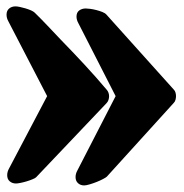

<svg xmlns="http://www.w3.org/2000/svg" viewBox="-22 -521 562 587"><path d="M-2 -476.1Q-2 -488.3 5.9 -494.9Q13.7 -501.5 25.4 -501.5Q30.3 -501.5 38.6 -499.8Q46.9 -498 55.9 -495.4Q64.9 -492.7 72.8 -489.3Q80.6 -485.8 84 -482.4Q104.5 -462.4 124 -441.7Q143.6 -420.9 163.6 -399.9Q200.2 -362.3 235.6 -324.2Q271 -286.1 304.7 -246.1Q311.5 -237.8 311.5 -226.6Q311.5 -221.2 309.6 -215.3Q307.6 -209.5 303.7 -205.6L88.4 21Q85.4 23.9 76.9 27.3Q68.4 30.8 58.6 33.7Q48.8 36.6 40 38.3Q31.2 40 26.9 40Q15.6 40 7.8 33.4Q0 26.9 0 14.6Q0 4.4 5.4 -5.4L122.1 -227.1L3.4 -456.1Q-2 -465.8 -2 -476.1ZM211.9 -470.2Q211.9 -482.9 220.2 -489Q228.5 -495.1 240.2 -495.1Q245.1 -495.1 254.2 -493.9Q263.2 -492.7 272.7 -490.2Q282.2 -487.8 290.8 -484.4Q299.3 -481 303.2 -476.6L509.3 -247.1Q513.2 -243.2 514.6 -237.8Q516.1 -232.4 516.1 -227.1Q516.1 -221.7 514.6 -216.1Q513.2 -210.4 509.3 -206.5L304.7 19Q302.2 21.5 293.5 26.1Q284.7 30.8 273.7 35.2Q262.7 39.6 252 42.7Q241.2 45.9 235.4 45.9Q224.1 45.9 216.6 39.1Q209 32.2 209 20.5Q209 10.3 214.4 0.5L331.5 -227.1L217.3 -450.7Q214.8 -455.1 213.4 -460Q211.9 -464.8 211.9 -470.2Z"/></svg>

Font: Akaash Gobhi Moti
Style: Regular
Weight: 400
Designer: Kulbir Singh Thind, MD
Foundry: Punjab Online
Version: Version 1.200